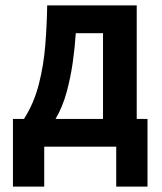

<svg xmlns="http://www.w3.org/2000/svg" viewBox="-20 -544 600 712"><path d="M28 148V-103H69Q106 -161 124 -231.5Q142 -302 148 -377.5Q154 -453 155 -524H487V-103H527V148H411V0H144V148ZM186 -103H362V-421H261Q258 -371 250 -314Q242 -257 227 -202Q212 -147 186 -103Z"/></svg>

Font: Ubuntu Sans Mono SemiBold
Style: Regular
Weight: 600
Monospace: yes
Designer: Dalton Maag Ltd
Foundry: Dalton Maag Ltd
Version: Version 1.006